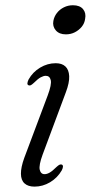

<svg xmlns="http://www.w3.org/2000/svg" viewBox="-20 -703 346 732"><path d="M142.5 -113.5Q127.5 -72.5 131.5 -55.8Q135.5 -39 150 -39Q159 -39 169.5 -45Q180 -51 195.5 -66.5Q202.5 -73 207 -75Q211.5 -77 216 -75.5Q220.5 -73 220 -67.2Q219.5 -61.5 215.5 -53.5Q199 -25 171 -8.2Q143 8.5 111.5 8.5Q87 8.5 73.5 -3.8Q60 -16 59.8 -40.5Q59.5 -65 72.5 -101L162 -339.5Q177.5 -381 173.5 -397.5Q169.5 -414 154.5 -414Q146 -414 135.2 -408.2Q124.5 -402.5 109 -387Q102 -380.5 97.5 -378.2Q93 -376 88.5 -378Q84 -380 84.5 -385.8Q85 -391.5 89 -400Q105 -428.5 133 -445.2Q161 -462 192.5 -462Q216 -462 229.2 -449.8Q242.5 -437.5 243.8 -412.8Q245 -388 231 -351ZM231 -572Q206 -572 192.8 -587.2Q179.5 -602.5 183.5 -623.5Q186.5 -640 197 -653.5Q207.5 -667 223.5 -675Q239.5 -683 258 -683Q284.5 -683 296.8 -668Q309 -653 304.5 -631Q302.5 -614.5 291.8 -601.2Q281 -588 265.5 -580Q250 -572 231 -572Z"/></svg>

Font: Fraunces Light
Style: Italic
Weight: 300
Italic angle: -16°
Version: Version 1.000;[b76b70a41]